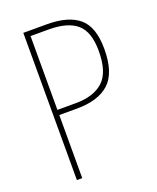

<svg xmlns="http://www.w3.org/2000/svg" viewBox="-134 -888 716 875"><g transform="rotate(-20 224.0 -450.0)"><path d="M201 -807Q304 -807 356 -763Q408 -719 408 -612Q408 -497 355 -448Q302 -399 197 -399H112V-93H86V-807ZM200 -782H112V-424H201Q288 -424 334.5 -466.5Q381 -509 381 -612Q381 -705 336.5 -743.5Q292 -782 200 -782Z"/></g></svg>

Font: Noto Sans Telugu UI Condensed Thin
Style: Regular
Weight: 100
Width: 3
Designer: Jelle Bosma - Monotype Design Team
Foundry: Monotype Imaging Inc.
Version: Version 2.005; ttfautohint (v1.8.4.7-5d5b)